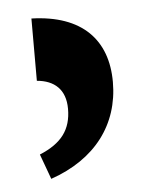

<svg xmlns="http://www.w3.org/2000/svg" viewBox="-36 -791 307 396"><g transform="rotate(-5 118.0 -593.5)"><path d="M43 -760V-631C79 -628 102 -608 102 -568C102 -525 82 -498 36 -479L55 -427C148 -459 199 -527 199 -615C199 -702 148 -757 43 -760Z"/></g></svg>

Font: Noto Serif Armenian Condensed Extra
Style: Regular
Weight: 800
Width: 3
Designer: Monotype Design Team
Foundry: Monotype Imaging Inc.
Version: Version 1.901